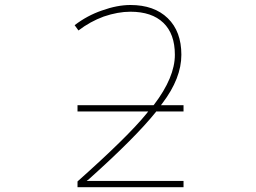

<svg xmlns="http://www.w3.org/2000/svg" viewBox="-20 -783 1040 780"><path d="M294.9 -22.5V-45.9Q499 -227.5 575.2 -321.3L582 -330.1H294.9V-355.5H603.5L605.5 -357.4Q690.4 -468.8 690.4 -560.5Q690.4 -645.5 643.6 -690.4Q596.7 -735.4 509.8 -735.4Q459 -735.4 401.4 -715.8Q345.7 -695.3 298.8 -659.2L283.2 -680.7Q334 -719.7 393.6 -740.2Q456.1 -762.7 509.8 -762.7Q606.4 -762.7 661.6 -709Q716.8 -655.3 716.8 -560.5Q716.8 -464.8 639.6 -363.3L633.8 -355.5H725.6V-330.1H614.3L613.3 -328.1Q529.3 -223.6 341.8 -55.7L332 -47.9H725.6V-22.5Z"/></svg>

Font: Mgen+ 1m thin
Style: Regular
Weight: 100
Designer: [Source Han Sans]
Ryoko NISHIZUKA  (kana & ideographs); Paul D. Hunt (Latin, Greek & Cyrillic); Wenlong ZHANG  (bopomofo
Version: Version 1.059.20150602